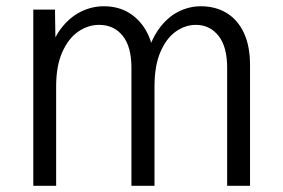

<svg xmlns="http://www.w3.org/2000/svg" viewBox="-20 -600 915 620"><path d="M787.4 0H713.5V-381.4Q713.5 -449.5 685.4 -484.6Q657.2 -519.7 612.6 -519.7Q578 -519.7 547.4 -497.9Q516.7 -476 497.8 -431.6Q478.9 -387.2 478.9 -320.6V0H404.4V-381.4Q404.4 -449.5 376.1 -484.6Q347.8 -519.7 299.8 -519.7Q264.4 -519.7 232.6 -497.9Q200.8 -476 181.1 -431.6Q161.3 -387.2 161.3 -320.6V0H87.5V-569H157.5L159.9 -416H134.9Q149.2 -470.8 176.4 -507Q203.6 -543.3 239.7 -561.5Q275.9 -579.8 315.2 -579.8Q361.1 -579.8 395.6 -559.2Q430.2 -538.5 451.8 -500.7Q473.3 -462.9 477.5 -410H451.2Q465.5 -467.9 492.4 -505.6Q519.3 -543.3 554.6 -561.5Q590 -579.8 628.4 -579.8Q676.1 -579.8 711.9 -558Q747.7 -536.2 767.5 -493.9Q787.4 -451.6 787.4 -389.6Z"/></svg>

Font: Yaldevi ExtraLight
Style: Regular
Weight: 200
Designer: Sol Matas, Rajitha Manaperi, Kosala Senevirathne
Foundry: Mooniak
Version: Version 1.100